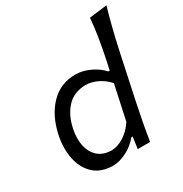

<svg xmlns="http://www.w3.org/2000/svg" viewBox="-174 -876 969 1018"><g transform="rotate(-30 310.0 -367.0)"><path d="M228 11Q154.5 11 111.2 -28.8Q68 -68.5 54.2 -133.5Q40.5 -198.5 56 -273.5Q78.5 -381 140.2 -444.5Q202 -508 292.5 -508Q338 -508 382.8 -486.2Q427.5 -464.5 453 -435H462L474.5 -493.5Q487.5 -555.5 497.2 -614.5Q507 -673.5 511.5 -730L620 -743.5Q585.5 -625 557.5 -494L499 -219Q486 -156.5 476.5 -105.8Q467 -55 458.5 0H382.5L392.5 -71H384.5Q352.5 -32.5 309 -10.8Q265.5 11 228 11ZM261 -63Q299.5 -64.5 337.2 -88.8Q375 -113 402.5 -155.5L448 -366Q422.5 -395.5 386.5 -413.8Q350.5 -432 311.5 -433Q238.5 -430.5 196.8 -384.8Q155 -339 140 -266.5Q128 -212 137.2 -166.2Q146.5 -120.5 177.2 -92.2Q208 -64 261 -63Z"/></g></svg>

Font: Commissioner Flair
Style: Italic
Weight: 400
Italic angle: -12°
Designer: Kostas Bartsokas
Foundry: Kostas Bartsokas
Version: Version 1.000; ttfautohint (v1.8.3)